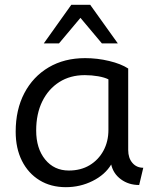

<svg xmlns="http://www.w3.org/2000/svg" viewBox="-20 -765 642 796"><path d="M253 11Q190.5 11 143.8 -17.8Q97 -46.5 71 -98.2Q45 -150 45 -219Q45 -310.5 81 -379Q117 -447.5 181.8 -485.8Q246.5 -524 333 -524Q383.5 -524 432.5 -512.2Q481.5 -500.5 511.5 -481V-143Q511.5 -110 528.8 -89.8Q546 -69.5 574 -69.5L557 2Q513.5 2 481.5 -21.5Q449.5 -45 441 -83Q415.5 -40.5 364 -14.8Q312.5 11 253 11ZM265.5 -58Q315 -58 351.8 -80.2Q388.5 -102.5 409 -140.5Q429.5 -178.5 429.5 -226.5V-436Q414 -444 387 -448.8Q360 -453.5 331.5 -453.5Q271 -453.5 225.8 -424.8Q180.5 -396 155.2 -344.5Q130 -293 130 -224Q130 -149.5 167.2 -103.8Q204.5 -58 265.5 -58ZM161.5 -585 275.5 -745H354L468.5 -585H402.5L313.5 -691L224.5 -585Z"/></svg>

Font: Mooli
Style: Regular
Weight: 400
Designer: Vernon Adams
Foundry: Vernon Adams
Version: Version 1.000; ttfautohint (v1.8.4.7-5d5b);gftools[0.9.33]